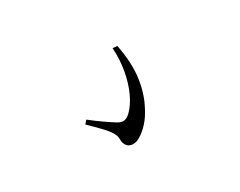

<svg xmlns="http://www.w3.org/2000/svg" viewBox="-58 -799 1116 893"><g transform="rotate(30 500.0 -352.5)"><path d="M419 -179Q462 -196 496.5 -212.5Q531 -229 551 -240Q570 -251 575 -265.5Q580 -280 574 -303Q564 -341 535 -382Q506 -423 461.5 -461Q417 -499 359 -528L373 -548Q472 -514 533.5 -465.5Q595 -417 629 -361Q652 -326 663 -291.5Q674 -257 674 -225Q674 -207 667.5 -194Q661 -181 651.5 -175Q642 -169 630 -169Q618 -169 609.5 -173.5Q601 -178 591 -182.5Q581 -187 564 -187Q542 -187 507 -178.5Q472 -170 427 -157Z"/></g></svg>

Font: Early Summer Mincho
Style: Regular
Weight: 400
Designer: GuiWonder
Version: Version 1.002